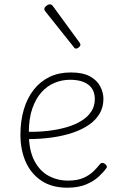

<svg xmlns="http://www.w3.org/2000/svg" viewBox="-20 -856 566 893"><path d="M293 17Q221 17 172.5 -15.5Q124 -48 99.5 -103.5Q75 -159 75 -229Q75 -294 91 -347.5Q107 -401 137.5 -439.5Q168 -478 211 -498.5Q254 -519 309 -519Q365 -519 398 -501Q431 -483 446 -454.5Q461 -426 461 -396Q461 -358 443.5 -328Q426 -298 394.5 -276Q363 -254 319 -239Q275 -224 221.5 -216.5Q168 -209 108 -209V-243Q158 -242 204.5 -247.5Q251 -253 290.5 -264.5Q330 -276 359.5 -294.5Q389 -313 405 -338Q421 -363 421 -395Q421 -439 391 -462Q361 -485 305 -485Q269 -485 234.5 -471Q200 -457 173 -427Q146 -397 130 -350.5Q114 -304 114 -238Q114 -158 139.5 -109Q165 -60 206.5 -38Q248 -16 296 -16Q340 -16 368 -28.5Q396 -41 414.5 -59Q433 -77 446 -94Q451 -99 456.5 -98.5Q462 -98 468 -94Q473 -90 476 -84.5Q479 -79 474 -73Q462 -56 439 -34.5Q416 -13 380 2Q344 17 293 17ZM335 -630Q332 -630 329 -631Q326 -632 324 -636L190 -804Q188 -807 187 -809Q186 -811 186 -814Q186 -819 190.5 -824Q195 -829 201 -832.5Q207 -836 212 -836Q219 -836 225 -829L350 -658Q352 -655 353 -652.5Q354 -650 354 -648Q354 -642 347 -636Q340 -630 335 -630Z"/></svg>

Font: Playwrite BR Thin
Style: Regular
Weight: 250
Version: Version 1.003